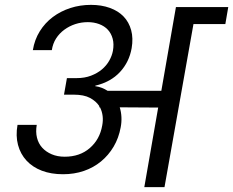

<svg xmlns="http://www.w3.org/2000/svg" viewBox="-20 -769 958 789"><path d="M295 -448Q328 -448 354 -458Q380 -468 398.5 -483.5Q417 -499 428.5 -519Q440 -539 444 -560Q449 -588 443 -610Q437 -632 423 -647Q409 -662 387.5 -670Q366 -678 341 -678Q314 -678 289.5 -670Q265 -662 244.5 -647Q224 -632 210.5 -611Q197 -590 193 -563H115Q122 -606 143.5 -640.5Q165 -675 197 -699Q229 -723 269 -736Q309 -749 354 -749Q397 -749 431.5 -736.5Q466 -724 488 -701Q510 -678 519 -645Q528 -612 521 -571Q511 -514 473 -473Q435 -432 372 -417L371 -415Q386 -413 398.5 -408Q411 -403 422 -396H643L703 -740H918L906 -670H775L656 0H573L630 -327L472 -328Q478 -309 479 -288Q480 -267 476 -246Q468 -202 447 -166.5Q426 -131 395 -105.5Q364 -80 324.5 -66.5Q285 -53 239 -53Q190 -53 152 -67.5Q114 -82 89 -109Q64 -136 54 -173.5Q44 -211 52 -256H131Q126 -227 132 -203Q138 -179 153.5 -162Q169 -145 192.5 -135Q216 -125 246 -125Q308 -125 349 -160.5Q390 -196 400 -253Q408 -294 391 -328H388V-333Q375 -353 350 -366.5Q325 -380 283 -380H243L255 -448H295Z"/></svg>

Font: SVN-Poppins
Style: Italic
Weight: 400
Italic angle: -10°
Designer: Ninad Kale (Devanagari), Jonny Pinhorn (Latin)
Foundry: Indian Type Foundry
Version: Version 3.002 2017; ttfautohint (v1.8.3)